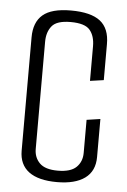

<svg xmlns="http://www.w3.org/2000/svg" viewBox="-49 -665 468 707"><g transform="rotate(5 185.5 -311.0)"><path d="M188.1 6.5Q119.5 6.5 84.1 -19.8Q48.8 -46.2 48.8 -97.5V-516.4Q48.8 -572.2 81 -599.8Q113.3 -627.5 185.1 -627.5Q258.5 -627.5 293.2 -600.6Q327.8 -573.7 327.5 -515.4V-382.6L277.1 -375.4V-503.5Q277.1 -541.1 258.8 -563.1Q240.5 -585.1 187.4 -585.1Q136 -585.1 118 -562.6Q99.9 -540.2 99.9 -504.5V-108.4Q99.9 -76.7 120.4 -56.2Q140.8 -35.7 187.4 -35.7Q235.2 -35.7 256.1 -56.2Q277.1 -76.7 277.1 -109.2V-231.4L327.5 -238.9V-98.3Q327.5 -46.2 291.2 -19.8Q254.9 6.5 188.1 6.5Z"/></g></svg>

Font: Smooch Sans Thin
Style: Regular
Weight: 100
Designer: Robert E. Leuschke
Foundry: Robert E. Leuschke
Version: Version 1.010